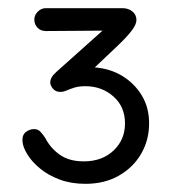

<svg xmlns="http://www.w3.org/2000/svg" viewBox="-20 -790 430 470"><path d="M189 -340Q154 -340 126 -350.5Q98 -361 78 -377.5Q58 -394 47 -412Q36 -430 35 -444Q34 -460 43.5 -467Q53 -474 63 -474Q73 -474 79 -467.5Q85 -461 91 -452Q103 -428 126 -411.5Q149 -395 185 -395Q230 -395 258 -421.5Q286 -448 286 -488Q286 -529 257.5 -554Q229 -579 189 -579Q173 -579 162 -575.5Q151 -572 143 -568.5Q135 -565 128 -565Q116 -565 109.5 -573Q103 -581 103 -588Q103 -594 106.5 -600.5Q110 -607 118 -614L231 -715L93 -714Q79 -714 71.5 -722.5Q64 -731 64 -742Q64 -753 72.5 -761.5Q81 -770 92 -770H280Q294 -770 304 -762Q314 -754 314 -741Q314 -730 302 -714.5Q290 -699 267.5 -677.5Q245 -656 212 -625Q250 -622 279.5 -604Q309 -586 327 -556.5Q345 -527 345 -488Q345 -447 325.5 -413.5Q306 -380 271 -360Q236 -340 189 -340Z"/></svg>

Font: National Park Light
Style: Regular
Weight: 300
Designer: Andrea Herstowski, Ben Hoepner
Version: Version 1.009